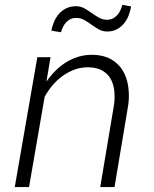

<svg xmlns="http://www.w3.org/2000/svg" viewBox="-20 -761 627 781"><path d="M513.2 -734.9Q510.3 -715.8 502.9 -697.3Q495.6 -678.7 483.6 -664.6Q471.7 -650.4 454.8 -641.6Q438 -632.8 416 -632.8Q397 -632.8 381.6 -641.6Q366.2 -650.4 351.8 -660.9Q337.4 -671.4 322.3 -679.9Q307.1 -688.5 289.1 -688Q275.9 -688 265.9 -682.9Q255.9 -677.7 248.5 -669.7Q241.2 -661.6 236.3 -651.4Q231.4 -641.1 228 -629.9L189 -636.2Q192.4 -655.8 200.4 -673.8Q208.5 -691.9 220.9 -705.8Q233.4 -719.7 250.7 -727.8Q268.1 -735.8 289.6 -735.8Q308.6 -735.4 324 -726.6Q339.4 -717.8 354 -707.3Q368.7 -696.8 383.8 -688.5Q398.9 -680.2 417.5 -680.7Q430.7 -681.2 440.4 -686.5Q450.2 -691.9 457.5 -700.2Q464.8 -708.5 469.7 -719.2Q474.6 -730 477.5 -741.2ZM185.5 -528.3 168.9 -429.2Q185.5 -453.1 205.8 -473.4Q226.1 -493.7 250 -508.3Q273.9 -522.9 301 -530.8Q328.1 -538.6 358.4 -538.1Q401.4 -537.1 431.2 -520.3Q460.9 -503.4 478 -476.1Q495.1 -448.7 501 -413.1Q506.8 -377.4 502.4 -338.4L445.8 0H387.7L444.3 -337.9Q447.8 -367.2 444.6 -393.8Q441.4 -420.4 429.7 -440.9Q418 -461.4 396.2 -473.9Q374.5 -486.3 341.3 -487.3Q311 -487.8 284.4 -478.3Q257.8 -468.8 235.1 -452.4Q212.4 -436 193.8 -414.1Q175.3 -392.1 161.6 -367.2L98.1 0H40L131.8 -528.3Z"/></svg>

Font: TypoPRO Roboto Mono
Style: Italic
Weight: 300
Designer: Google
Version: Version 2.000986; 2015; ttfautohint (v1.3)